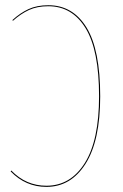

<svg xmlns="http://www.w3.org/2000/svg" viewBox="-20 -710 475 739"><path d="M166 -689.9Q260.3 -689.9 313 -604.2Q365.7 -518.6 365.7 -339.4Q365.7 -168.5 309.3 -79.6Q252.9 9.3 158.7 9.3Q78.6 9.3 21 -50.3L23.4 -53.7Q80.1 4.9 158.7 4.9Q251.5 4.9 306.4 -82.5Q361.3 -169.9 361.3 -339.4Q361.3 -516.6 309.6 -601.3Q257.8 -686 166 -686Q123 -686 91.3 -671.4Q59.6 -656.7 29.8 -629.9L27.8 -632.8Q57.6 -660.2 89.8 -675Q122.1 -689.9 166 -689.9Z"/></svg>

Font: Fira Sans Compressed Four
Style: Regular
Weight: 100
Width: 1
Designer: Carrois Corporate & Edenspiekermann AG
Foundry: Carrois Corporate GbR & Edenspiekermann AG
Version: Version 4.203;PS 004.203;hotconv 1.0.88;makeotf.lib2.5.64775